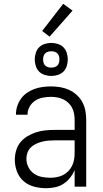

<svg xmlns="http://www.w3.org/2000/svg" viewBox="-20 -983 540 1011"><path d="M223 8Q191 8 160 0Q129 -8 105 -28.5Q81 -49 69.5 -79.5Q58 -110 58 -141Q58 -166 65 -190.5Q72 -215 87.5 -234Q103 -253 125 -266Q147 -279 170.5 -286.5Q194 -294 219 -296.5Q244 -299 268 -299H373V-352Q373 -368 370 -384.5Q367 -401 359.5 -415.5Q352 -430 340 -441.5Q328 -453 313 -460Q298 -467 281.5 -470Q265 -473 249 -473Q227 -473 205.5 -469Q184 -465 165.5 -453Q147 -441 136 -421.5Q125 -402 125 -381V-379H64V-381Q64 -403 71 -424.5Q78 -446 91 -464Q104 -482 122.5 -494.5Q141 -507 161.5 -514.5Q182 -522 204.5 -525Q227 -528 249 -528Q273 -528 297 -524Q321 -520 343 -510Q365 -500 383.5 -483.5Q402 -467 413.5 -445.5Q425 -424 429.5 -400Q434 -376 434 -352V0H373V-88Q364 -66 349 -47Q334 -28 314 -15Q294 -2 270.5 3Q247 8 223 8ZM246 -47Q263 -47 280.5 -50.5Q298 -54 313.5 -62Q329 -70 341 -83Q353 -96 360.5 -112Q368 -128 370.5 -145.5Q373 -163 373 -180V-244H268Q252 -244 235 -242.5Q218 -241 202 -237Q186 -233 170.5 -226Q155 -219 143 -207.5Q131 -196 125 -180Q119 -164 119 -147Q119 -124 129.5 -103Q140 -82 158.5 -69Q177 -56 200 -51.5Q223 -47 246 -47ZM250 -583Q233 -583 215.5 -588.5Q198 -594 186 -606Q174 -618 168.5 -635.5Q163 -653 163 -670Q163 -687 168.5 -704.5Q174 -722 186 -734Q198 -746 215.5 -751.5Q233 -757 250 -757Q267 -757 284.5 -751.5Q302 -746 314 -734Q326 -722 331.5 -704.5Q337 -687 337 -670Q337 -653 331.5 -635.5Q326 -618 314 -606Q302 -594 284.5 -588.5Q267 -583 250 -583ZM250 -627Q259 -627 267.5 -629.5Q276 -632 282 -638Q288 -644 290.5 -652.5Q293 -661 293 -670Q293 -679 290.5 -687.5Q288 -696 282 -702Q276 -708 267.5 -710.5Q259 -713 250 -713Q241 -713 232.5 -710.5Q224 -708 218 -702Q212 -696 209.5 -687.5Q207 -679 207 -670Q207 -661 209.5 -652.5Q212 -644 218 -638Q224 -632 232.5 -629.5Q241 -627 250 -627ZM241 -790 202 -820 313 -963 362 -927Z"/></svg>

Font: Iosevka Light
Style: Regular
Weight: 300
Monospace: yes
Designer: Belleve Invis
Foundry: Belleve Invis
Version: Version 32.5.0; ttfautohint (v1.8.4)